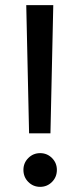

<svg xmlns="http://www.w3.org/2000/svg" viewBox="-20 -720 312 746"><path d="M82 -700H187L176 -202H93ZM136 6Q109 6 90 -13Q71 -32 71 -60Q71 -87 90 -106Q109 -125 136 -125Q163 -125 182 -106Q201 -87 201 -60Q201 -32 182 -13Q163 6 136 6Z"/></svg>

Font: Albert Sans Medium
Style: Regular
Weight: 500
Designer: Andreas Rasmussen
Foundry: a.Foundry
Version: Version 1.025